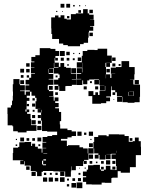

<svg xmlns="http://www.w3.org/2000/svg" viewBox="-20 -961 773 1005"><path d="M297 -941H317V-921H297ZM327 -941H347V-921H327ZM363 -935H371V-927H363ZM394 -934H400V-928H394ZM425 -933H429V-929H425ZM253 -783H249V-812H248V-870H268V-880H286V-870H297V-881H317V-863H329V-859H351V-887H377V-891H415V-913H439V-891H447V-884H470V-858H451V-857H473V-825H451V-822H468V-800H446V-792H444V-764H441V-737H418V-730H399V-719H335V-725H311V-733H289V-757H253ZM448 -910H466V-892H448ZM390 -908H404V-894H390ZM274 -904H280V-898H274ZM309 -903V-899H305V-903ZM343 -877V-865H331V-877ZM448 -772V-790H466V-772ZM717 -193H718V-149H691V-86H660V-57H612V-65H596V-31H568V-29H563V-4H529V-5H512V5H460V4H431V-9H414V-33H431V-39H414V-63H434V-73H441V-96H469V-98H503V-74H509V-67H524V-73H534V-93H558V-73H568V-71H590V-92H587V-121H586V-129H564V-153H586V-156H562V-155H537V-154H559V-128H533V-150H531V-126H501V-150H496V-131H476V-151H495V-158H473V-184H470V-157H443V-124H420V-119H434V-103H418V-117H415V-92H377V-70H355V-90H353V-64H351V-36H321V-63H288V-64H259V-66H205V-62H198V-39H174V-62H167V-66H141V-93H138V-94H109V-117H106V-101H86V-121H102V-123H85V-122H47V-160H49V-188H75V-192H81V-216H109V-218H143V-197H148V-209H164V-193H178V-183H198V-162H202V-185H222V-187H202V-215H222V-218H203V-244H228V-249H253V-254H279V-272H227V-275H200V-304H199V-330H195V-372H197V-386H195V-372H177V-390H191V-391H166V-431H171V-449H164V-460H145V-481H137V-460H120V-449H134V-433H120V-417H119V-388H113V-377H119V-388H133V-374H122V-365H140V-338H143V-306H171V-276H119V-268H73V-274H49V-300H45V-305H20V-364H19V-398H37V-410H43V-434H47V-460H48V-482H47V-520H50V-547H82V-520H85V-515H110V-487H85V-484H109V-465H115V-482H136V-488H113V-514H133V-519H114V-543H133V-554H143V-574H163V-577H142V-605H160V-607H142V-635H160V-639H144V-663H165V-672H188V-709H244V-705H270V-694H289V-668H270V-658H283V-644H269V-657H266V-633H288V-611H296V-631H316V-611H326V-606H351V-577H352V-575H380V-547H356V-545H380V-517H356V-511H327V-510H322V-485H290V-510H286V-491H266V-511H285V-518H263V-544H285V-552H292V-571H286V-576H261V-605H238V-603H258V-579H235V-574H259V-548H235V-545H260V-517H233V-514H230V-491H236V-484H259V-458H237V-456H261V-434H266V-451H286V-431H269V-422H287V-400H269V-394H289V-375H300V-327H293V-310H295V-288H333V-280H355V-273H378V-249H355V-242H333V-234H299V-225H330V-197H336V-201H396V-190H415V-184H439V-158H442V-185H469V-218H473V-244H494V-253H538V-248H549V-258H603V-257H632V-249H654V-219H675V-222H686V-241H706V-222H717ZM437 -694V-700H475V-699H491V-706H541V-670H565V-632H532V-610H535V-572H534V-551H535V-572H557V-553H563V-574H583V-575H560V-607H587V-610H616V-641H656V-610H685V-572H683V-544H660V-543H678V-519H684V-518H713V-454H711V-426H684V-423H648V-426H621V-454H619V-457H592V-478H583V-489H564V-509H561V-456H536V-451H556V-431H536V-421H509V-418H463V-458H443V-484H469V-464H479V-478H493V-464H501V-486H531V-511H529V-488H503V-514H526V-515H500V-543H498V-546H472V-545H447V-540H437V-520H415V-540H411V-516H381V-546H405V-548H383V-574H405V-578H383V-604H409V-582H411V-633H410V-607H382V-635H408V-669H413V-694ZM293 -694H319V-668H293ZM327 -690H345V-672H327ZM363 -678V-684H369V-678ZM393 -678V-684H399V-678ZM405 -642H387V-660H405ZM567 -660H585V-642H567ZM314 -659V-643H298V-659ZM329 -658H343V-644H329ZM371 -646H361V-656H371ZM262 -631V-606H286V-609H264V-631ZM536 -631H556V-611H536ZM117 -630H135V-612H117ZM584 -629V-613H568V-629ZM601 -626H611V-616H601ZM340 -625V-617H332V-625ZM379 -578H353V-604H379ZM86 -601H106V-581H86ZM117 -600H135V-582H117ZM555 -600V-582H537V-600ZM234 -599H232V-580H234ZM103 -568V-554H89V-568ZM132 -567V-555H120V-567ZM271 -556V-566H281V-556ZM498 -519H474V-543H498ZM707 -520H685V-542H707ZM86 -541H106V-521H86ZM451 -526V-536H461V-526ZM236 -511H256V-491H236ZM418 -509H434V-493H418ZM478 -509H494V-493H478ZM679 -459V-483H657V-482H677V-460H655V-480H653V-459ZM283 -478V-464H269V-478ZM583 -464H569V-478H583ZM619 -428H593V-454H619ZM150 -435V-447H162V-435ZM578 -443V-439H574V-443ZM164 -403H148V-419H164ZM132 -417V-405H120V-417ZM161 -386V-376H151V-386ZM164 -343H148V-359H164ZM178 -359H194V-343H178ZM167 -310H145V-332H167ZM194 -313H178V-329H194ZM197 -280H175V-302H197ZM407 -272V-250H385V-272ZM445 -272H467V-250H445ZM432 -267V-255H420V-267ZM86 -221V-241H106V-221ZM176 -241H196V-221H176ZM119 -224V-238H133V-224ZM149 -224V-238H163V-224ZM673 -238V-224H659V-238ZM63 -228V-234H69V-228ZM453 -228V-234H459V-228ZM466 -191H446V-211H466ZM191 -206V-196H181V-206ZM70 -197H62V-205H70ZM592 -161V-172H591V-161ZM207 -155H227V-157H207ZM445 -152H467V-130H445ZM221 -127H207V-121H221ZM535 -100V-122H557V-100ZM200 -120V-100H205V-96H221V-101H206V-120ZM568 -119H584V-103H568ZM463 -118V-104H449V-118ZM509 -118H523V-104H509ZM482 -107V-115H490V-107ZM135 -72H117V-90H135ZM568 -89H584V-73H568ZM509 -88H523V-74H509ZM423 -78V-84H429V-78ZM394 -79V-83H398V-79ZM167 -40H145V-62H167ZM295 -40V-62H317V-40ZM210 -45V-57H222V-45ZM270 -45V-57H282V-45ZM241 -46V-56H251V-46ZM401 -46H391V-56H401ZM318 -9H294V-33H318ZM227 -10H205V-32H227ZM257 -10H235V-32H257ZM285 -12H267V-30H285ZM404 -13H388V-29H404ZM359 -14V-28H373V-14ZM331 -16V-26H341V-16ZM411 24H381V-6H411ZM378 21H354V-3H378ZM342 15H330V3H342Z"/></svg>

Font: Rubik-Storm
Style: Regular
Weight: 400
Designer: NaN (generative design), Hubert & Fischer (Rubik source font outlines)
Foundry: NaN, Hubert & Fischer
Version: Version 1.000